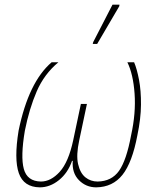

<svg xmlns="http://www.w3.org/2000/svg" viewBox="-20 -795 669 826"><path d="M151 11Q82 10 61 -50Q40 -110 60 -233Q103 -442 202 -527H231Q170 -476 138 -402Q106 -328 87 -233Q68 -121 82.5 -68Q97 -15 156 -14Q199 -14 237 -56Q275 -98 295 -192L328 -348H354L321 -192Q307 -128 316 -89Q325 -50 347.5 -32Q370 -14 400 -14Q460 -15 492 -60Q524 -105 544 -213Q565 -308 559 -392Q553 -476 528 -527H557Q569 -499 578 -452Q587 -405 586.5 -344.5Q586 -284 571 -213Q549 -96 507 -43Q465 10 394 11Q350 11 319.5 -20Q289 -51 293 -103H290Q272 -51 233.5 -20Q195 11 151 11ZM379 -606 381 -614 464 -775H494L493 -768L398 -606Z"/></svg>

Font: Noto Sans SemiCondensed Thin
Style: Italic
Weight: 100
Width: 4
Italic angle: -12°
Designer: Monotype Design Team
Foundry: Monotype Imaging Inc.
Version: Version 2.013; ttfautohint (v1.8.4.7-5d5b)